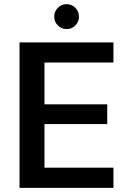

<svg xmlns="http://www.w3.org/2000/svg" viewBox="-20 -904 623 924"><path d="M74 0V-700H526V-603H194V-402H496V-307H194V-97H526V0ZM301 -764Q276 -764 258.5 -781.5Q241 -799 241 -824Q241 -849 258.5 -866.5Q276 -884 301 -884Q325 -884 342.5 -866.5Q360 -849 360 -824Q360 -799 342.5 -781.5Q325 -764 301 -764Z"/></svg>

Font: DM Sans 10pt SemiBold
Style: Regular
Weight: 600
Version: Version 4.004;gftools[0.9.30]